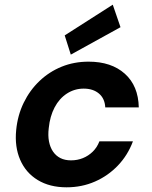

<svg xmlns="http://www.w3.org/2000/svg" viewBox="-20 -787 650 819"><path d="M264 12Q192 12 141 -19Q90 -50 66 -105.5Q42 -161 49 -232Q55 -295 81 -348.5Q107 -402 148.5 -441.5Q190 -481 243 -502.5Q296 -524 358 -524Q455 -524 512.5 -472.5Q570 -421 572 -329H429Q427 -367 402 -388Q377 -409 337 -409Q298 -409 265.5 -388Q233 -367 213 -329Q193 -291 188 -241Q184 -209 189 -183.5Q194 -158 206.5 -140Q219 -122 238 -112.5Q257 -103 283 -103Q310 -103 333.5 -112.5Q357 -122 375.5 -140Q394 -158 404 -184H547Q525 -125 483 -81Q441 -37 385 -12.5Q329 12 264 12ZM282 -554 256 -636 461 -767 494 -671Z"/></svg>

Font: DM Sans 12pt
Style: Bold Italic
Weight: 700
Italic angle: -10°
Version: Version 4.004;gftools[0.9.30]